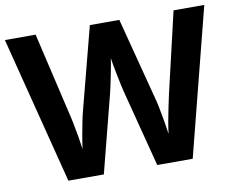

<svg xmlns="http://www.w3.org/2000/svg" viewBox="-78 -816 1123 917"><g transform="rotate(-10 483.5 -357.0)"><path d="M967 -714 785 0H613L516 -375Q513 -386 508.5 -408Q504 -430 498.5 -456Q493 -482 489 -505.5Q485 -529 483 -542Q482 -529 477.5 -505.5Q473 -482 468 -456.5Q463 -431 458 -408.5Q453 -386 450 -374L354 0H182L0 -714H149L240 -324Q246 -301 253 -266Q260 -231 266 -196Q272 -161 275 -137Q278 -162 284 -196.5Q290 -231 296.5 -263.5Q303 -296 308 -314L412 -714H555L659 -314Q664 -297 670.5 -264Q677 -231 683 -196Q689 -161 692 -137Q695 -162 701 -196.5Q707 -231 714.5 -266Q722 -301 727 -324L818 -714Z"/></g></svg>

Font: Noto Sans Bamum
Style: Regular
Weight: 400
Designer: Monotype Design Team
Foundry: Monotype Imaging Inc.
Version: Version 2.001